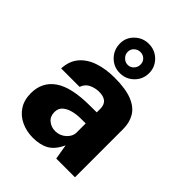

<svg xmlns="http://www.w3.org/2000/svg" viewBox="-224 -900 1027 1027"><g transform="rotate(45 289.0 -387.0)"><path d="M209 10Q160.5 10 120.2 -8.8Q80 -27.5 56.2 -63.5Q32.5 -99.5 32.5 -151.5Q32.5 -236 97.8 -281.5Q163 -327 302 -327.5L354.5 -328V-354.5Q354.5 -385 337.2 -400.2Q320 -415.5 283 -415Q257.5 -414.5 231 -402.8Q204.5 -391 193 -359.5H53.5Q56.5 -418 88.2 -455Q120 -492 172.8 -509.5Q225.5 -527 291 -527Q375.5 -527 425 -506.8Q474.5 -486.5 496 -450.2Q517.5 -414 517.5 -365V0H376L361.5 -85.5Q336.5 -31 299.8 -10.5Q263 10 209 10ZM268 -99.5Q285 -99.5 300.5 -105.5Q316 -111.5 328 -122.2Q340 -133 347 -146Q354 -159 354.5 -174V-244.5L312.5 -244Q286.5 -244 258.8 -237Q231 -230 212 -213.8Q193 -197.5 193 -169Q193 -136.5 215.2 -118Q237.5 -99.5 268 -99.5ZM404.5 -675Q404.5 -628 372 -595.8Q339.5 -563.5 293 -563.5Q246 -563.5 213.8 -596.5Q181.5 -629.5 181.5 -677Q181.5 -721.5 214.2 -753Q247 -784.5 293 -784.5Q324 -784.5 349.2 -769.8Q374.5 -755 389.5 -730Q404.5 -705 404.5 -675ZM339.5 -674Q339.5 -694.5 325.8 -708Q312 -721.5 292 -721.5Q272 -721.5 257.2 -708Q242.5 -694.5 242.5 -674Q242.5 -654.5 257.2 -639.5Q272 -624.5 292 -624.5Q312 -624.5 325.8 -639.5Q339.5 -654.5 339.5 -674Z"/></g></svg>

Font: Public Sans ExtraBold
Style: Regular
Weight: 800
Designer: The Public Sans Project Authors: Dan O. Williams and USWDS (Libre Franklin designed by Pablo Impallari and Rodrigo Fuenz
Version: Version 1.007